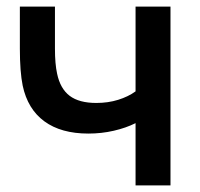

<svg xmlns="http://www.w3.org/2000/svg" viewBox="-20 -560 605 580"><path d="M389.5 -188Q360.5 -173.5 323.5 -165Q286.5 -156.5 247 -156.5Q164.5 -156.5 114 -193.5Q63.5 -230.5 48.5 -301.5Q40 -343 40 -413V-540H146V-413Q146 -367 152.5 -337.5Q162 -292 190.5 -270.5Q219 -249 271 -249Q306.5 -249 337 -258.5Q367.5 -268 389.5 -284V-540H495V0H389.5Z"/></svg>

Font: Hauora SemiBold
Style: Regular
Weight: 600
Designer: Wayne Shih
Foundry: WCYS
Version: Version 1.001